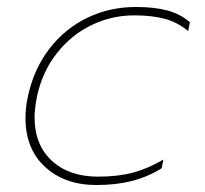

<svg xmlns="http://www.w3.org/2000/svg" viewBox="-20 -515 586 550"><path d="M53 -177Q53 -208 60 -239Q77 -318 122 -376Q167 -434 231 -464.5Q295 -495 369 -495Q422 -495 459.5 -485Q497 -475 524 -451L519 -426Q489 -451 452.5 -461Q416 -471 364 -471Q300 -471 242 -443Q184 -415 142.5 -362Q101 -309 86 -239Q79 -202 79 -180Q79 -100 128.5 -54.5Q178 -9 261 -9Q318 -9 361 -20.5Q404 -32 448 -58L443 -33Q403 -8 357.5 3.5Q312 15 256 15Q166 15 109.5 -36.5Q53 -88 53 -177Z"/></svg>

Font: Prompt Thin
Style: Italic
Weight: 250
Italic angle: -12°
Designer: Katatrad Team
Foundry: CadsonDemak
Version: Version 1.001